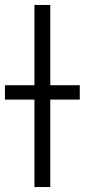

<svg xmlns="http://www.w3.org/2000/svg" viewBox="-21 -755 342 775"><path d="M118 0V-735H182V0ZM-1 -353V-411H301V-353Z"/></svg>

Font: Iosevka Aile Custom Light
Style: Regular
Weight: 300
Designer: Belleve Invis
Foundry: Belleve Invis
Version: Version 17.0.2; ttfautohint (v1.8.3)